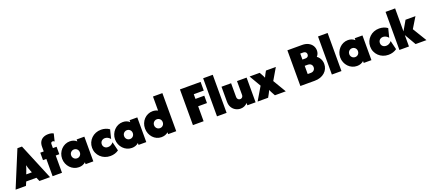

<svg xmlns="http://www.w3.org/2000/svg" viewBox="67 -1910 7047 3159"><g transform="rotate(-20 3591.0 -330.5)"><path d="M-6.2 0 254.9 -630.6H334.7L596.5 0H411.1L382.6 -66.7H203.5L175 0ZM243.8 -176.4H342.4L329.9 -207.6Q318.8 -235.4 310.4 -260.1Q302.1 -284.7 293.1 -319.4Q284 -284.7 276 -260.8Q268.1 -236.8 256.2 -207.6Z M641.7 0V-302.1H583.3V-432.6H643.8V-516Q643.8 -566.7 663.9 -602.1Q684 -637.5 721.5 -656.2Q759 -675 810.4 -675Q839.6 -675 862.2 -669.4Q884.7 -663.9 900 -654.2L868.1 -524.3Q861.8 -531.9 853.5 -535.4Q845.1 -538.9 836.1 -538.9Q827.1 -538.9 819.8 -534.7Q812.5 -530.6 808.3 -522.6Q804.2 -514.6 804.2 -502.1V-432.6H868.8V-302.1H806.2V0Z M1102.1 9.7Q1057.6 9.7 1018.8 -7.6Q979.9 -25 950.3 -55.9Q920.8 -86.8 903.8 -128.1Q886.8 -169.4 886.8 -216Q886.8 -263.2 903.8 -304.2Q920.8 -345.1 950.3 -376.4Q979.9 -407.6 1018.8 -425Q1057.6 -442.4 1102.1 -442.4Q1137.5 -442.4 1167.4 -431.2Q1197.2 -420.1 1219.4 -398.6V-432.6H1354.9V0H1219.4V-33.3Q1197.2 -12.5 1167.4 -1.4Q1137.5 9.7 1102.1 9.7ZM1121.5 -138.2Q1143.1 -138.2 1160.4 -148.6Q1177.8 -159 1187.5 -176.7Q1197.2 -194.4 1197.2 -216Q1197.2 -238.2 1187.5 -255.6Q1177.8 -272.9 1160.4 -283.3Q1143.1 -293.8 1121.5 -293.8Q1100 -293.8 1082.6 -283.3Q1065.3 -272.9 1055.2 -255.9Q1045.1 -238.9 1045.1 -216Q1045.1 -194.4 1055.2 -176.7Q1065.3 -159 1082.6 -148.6Q1100 -138.2 1121.5 -138.2Z M1651.4 13.9Q1600 13.9 1556.6 -3.5Q1513.2 -20.8 1480.6 -52.1Q1447.9 -83.3 1429.5 -125.3Q1411.1 -167.4 1411.1 -216Q1411.1 -265.3 1429.5 -306.9Q1447.9 -348.6 1480.2 -380.2Q1512.5 -411.8 1555.9 -429.2Q1599.3 -446.5 1650 -446.5Q1690.3 -446.5 1727.4 -435.1Q1764.6 -423.6 1794.4 -401.4L1755.6 -245.8Q1736.8 -268.8 1712.8 -281.6Q1688.9 -294.4 1662.5 -294.4Q1639.6 -294.4 1620.8 -284.4Q1602.1 -274.3 1591.7 -256.9Q1581.2 -239.6 1581.2 -216Q1581.2 -193.1 1592 -175.3Q1602.8 -157.6 1621.5 -147.9Q1640.3 -138.2 1663.9 -138.2Q1692.4 -138.2 1716 -150.7Q1739.6 -163.2 1759 -186.8L1797.2 -31.2Q1768.1 -9.7 1730.6 2.1Q1693.1 13.9 1651.4 13.9Z M2029.2 9.7Q1984.7 9.7 1945.8 -7.6Q1906.9 -25 1877.4 -55.9Q1847.9 -86.8 1830.9 -128.1Q1813.9 -169.4 1813.9 -216Q1813.9 -263.2 1830.9 -304.2Q1847.9 -345.1 1877.4 -376.4Q1906.9 -407.6 1945.8 -425Q1984.7 -442.4 2029.2 -442.4Q2064.6 -442.4 2094.4 -431.2Q2124.3 -420.1 2146.5 -398.6V-432.6H2281.9V0H2146.5V-33.3Q2124.3 -12.5 2094.4 -1.4Q2064.6 9.7 2029.2 9.7ZM2048.6 -138.2Q2070.1 -138.2 2087.5 -148.6Q2104.9 -159 2114.6 -176.7Q2124.3 -194.4 2124.3 -216Q2124.3 -238.2 2114.6 -255.6Q2104.9 -272.9 2087.5 -283.3Q2070.1 -293.8 2048.6 -293.8Q2027.1 -293.8 2009.7 -283.3Q1992.4 -272.9 1982.3 -255.9Q1972.2 -238.9 1972.2 -216Q1972.2 -194.4 1982.3 -176.7Q1992.4 -159 2009.7 -148.6Q2027.1 -138.2 2048.6 -138.2Z M2547.2 9.7Q2503.5 9.7 2465.6 -7.3Q2427.8 -24.3 2399.3 -55.6Q2370.8 -86.8 2354.5 -127.8Q2338.2 -168.8 2338.2 -216Q2338.2 -263.2 2354.5 -304.5Q2370.8 -345.8 2400 -376.7Q2429.2 -407.6 2468.1 -425Q2506.9 -442.4 2551.4 -442.4Q2576.4 -442.4 2599 -436.8Q2621.5 -431.2 2641.7 -420.8V-666.7H2806.2V0H2664.6V-31.9Q2642.4 -11.8 2612.5 -1Q2582.6 9.7 2547.2 9.7ZM2572.9 -138.2Q2594.4 -138.2 2611.8 -148.6Q2629.2 -159 2638.9 -176.7Q2648.6 -194.4 2648.6 -216Q2648.6 -238.9 2638.9 -255.9Q2629.2 -272.9 2611.8 -283.3Q2594.4 -293.8 2572.9 -293.8Q2551.4 -293.8 2534 -283.3Q2516.7 -272.9 2506.6 -255.6Q2496.5 -238.2 2496.5 -216Q2496.5 -194.4 2506.6 -176.7Q2516.7 -159 2534 -148.6Q2551.4 -138.2 2572.9 -138.2Z M3098.6 0V-625H3460.4V-472.9H3285.4V-391H3439.6V-261.8H3285.4V0Z M3520.1 0V-666.7H3688.2V0Z M3931.2 13.9Q3886.8 13.9 3846.5 -7.3Q3806.2 -28.5 3781.2 -69.8Q3756.2 -111.1 3756.2 -170.8V-432.6H3924.3V-191Q3924.3 -167.4 3938.9 -151.4Q3953.5 -135.4 3975.7 -135.4Q3990.3 -135.4 4002.1 -142Q4013.9 -148.6 4020.8 -161.1Q4027.8 -173.6 4027.8 -190.3V-432.6H4195.8V0H4052.1V-40.3Q4028.5 -13.2 3997.2 0.3Q3966 13.9 3931.2 13.9Z M4231.2 0 4366.7 -229.2 4247.9 -432.6H4425L4450.7 -386.8Q4458.3 -373.6 4465.3 -359.4Q4472.2 -345.1 4479.9 -327.1Q4488.2 -345.1 4495.1 -359.4Q4502.1 -373.6 4509 -386.8L4534.7 -432.6H4707.6L4588.2 -229.2L4724.3 0H4534L4502.8 -56.9Q4495.8 -70.1 4489.2 -83.7Q4482.6 -97.2 4475 -114.6Q4467.4 -97.2 4460.4 -83.7Q4453.5 -70.1 4446.5 -56.9L4415.3 0Z M4979.9 0V-625H5237.5Q5299.3 -625 5343.8 -602.4Q5388.2 -579.9 5412.2 -541.7Q5436.1 -503.5 5436.1 -456.2Q5436.1 -428.5 5426.7 -403.5Q5417.4 -378.5 5397.9 -358.3Q5422.2 -341 5438.9 -317.7Q5455.6 -294.4 5464.6 -266.7Q5473.6 -238.9 5473.6 -207.6Q5473.6 -163.2 5456.2 -125.3Q5438.9 -87.5 5406.9 -59.4Q5375 -31.2 5330.6 -15.6Q5286.1 0 5231.2 0ZM5160.4 -143.8H5214.6Q5238.9 -143.8 5255.9 -153.5Q5272.9 -163.2 5281.9 -179.5Q5291 -195.8 5291 -216Q5291 -236.1 5282.3 -252.1Q5273.6 -268.1 5256.6 -277.8Q5239.6 -287.5 5214.6 -287.5H5160.4ZM5160.4 -397.2H5211.1Q5228.5 -397.2 5241.7 -403.1Q5254.9 -409 5262.2 -421.2Q5269.4 -433.3 5269.4 -449.3Q5269.4 -466 5262.2 -477.8Q5254.9 -489.6 5241.7 -495.8Q5228.5 -502.1 5211.8 -502.1H5160.4Z M5531.2 0V-666.7H5699.3V0Z M5971.5 9.7Q5927.1 9.7 5888.2 -7.6Q5849.3 -25 5819.8 -55.9Q5790.3 -86.8 5773.3 -128.1Q5756.2 -169.4 5756.2 -216Q5756.2 -263.2 5773.3 -304.2Q5790.3 -345.1 5819.8 -376.4Q5849.3 -407.6 5888.2 -425Q5927.1 -442.4 5971.5 -442.4Q6006.9 -442.4 6036.8 -431.2Q6066.7 -420.1 6088.9 -398.6V-432.6H6224.3V0H6088.9V-33.3Q6066.7 -12.5 6036.8 -1.4Q6006.9 9.7 5971.5 9.7ZM5991 -138.2Q6012.5 -138.2 6029.9 -148.6Q6047.2 -159 6056.9 -176.7Q6066.7 -194.4 6066.7 -216Q6066.7 -238.2 6056.9 -255.6Q6047.2 -272.9 6029.9 -283.3Q6012.5 -293.8 5991 -293.8Q5969.4 -293.8 5952.1 -283.3Q5934.7 -272.9 5924.7 -255.9Q5914.6 -238.9 5914.6 -216Q5914.6 -194.4 5924.7 -176.7Q5934.7 -159 5952.1 -148.6Q5969.4 -138.2 5991 -138.2Z M6520.8 13.9Q6469.4 13.9 6426 -3.5Q6382.6 -20.8 6350 -52.1Q6317.4 -83.3 6299 -125.3Q6280.6 -167.4 6280.6 -216Q6280.6 -265.3 6299 -306.9Q6317.4 -348.6 6349.7 -380.2Q6381.9 -411.8 6425.3 -429.2Q6468.7 -446.5 6519.4 -446.5Q6559.7 -446.5 6596.9 -435.1Q6634 -423.6 6663.9 -401.4L6625 -245.8Q6606.2 -268.8 6582.3 -281.6Q6558.3 -294.4 6531.9 -294.4Q6509 -294.4 6490.3 -284.4Q6471.5 -274.3 6461.1 -256.9Q6450.7 -239.6 6450.7 -216Q6450.7 -193.1 6461.5 -175.3Q6472.2 -157.6 6491 -147.9Q6509.7 -138.2 6533.3 -138.2Q6561.8 -138.2 6585.4 -150.7Q6609 -163.2 6628.5 -186.8L6666.7 -31.2Q6637.5 -9.7 6600 2.1Q6562.5 13.9 6520.8 13.9Z M6997.2 0 6862.5 -231.9 6978.5 -432.6H7152.1L7038.2 -245.1L7187.5 0ZM6713.9 0V-666.7H6881.2V0Z"/></g></svg>

Font: Afacad Flux Black
Style: Regular
Weight: 900
Designer: Kristian Moeller
Foundry: Dicotype
Version: Version 1.100